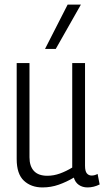

<svg xmlns="http://www.w3.org/2000/svg" viewBox="-20 -810 457 840"><path d="M166 10Q116 10 84.5 -19.5Q53 -49 53 -114V-534H109V-122Q109 -83 128.5 -62Q148 -41 187 -41Q215 -41 242.5 -51Q270 -61 296 -77V-534H352V-85Q352 -61 360 -51.5Q368 -42 381 -42Q394 -42 407 -49L416 -3Q390 10 363 10Q341 10 325 -1Q309 -12 303 -33Q271 -14 237 -2Q203 10 166 10ZM177 -596 276 -790H334L224 -596Z"/></svg>

Font: Georama SemiCondensed Light
Style: Regular
Weight: 300
Width: 4
Designer: Jean-Baptiste Levee
Foundry: Production Type
Version: Version 1.000